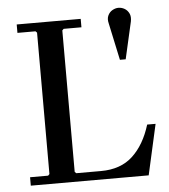

<svg xmlns="http://www.w3.org/2000/svg" viewBox="-51 -748 699 795"><g transform="rotate(-5 298.5 -351.0)"><path d="M547 -210H582L535 0H45V-35H120L126 -41V-629L120 -635H45V-670H311V-635H237L231 -629V-41L237 -35H340Q422 -35 472 -81.5Q522 -128 547 -210ZM470 -702Q484 -702 496 -695Q508 -688 514.5 -674.5Q521 -661 517 -641L482 -487H458L425 -641Q420 -660 426.5 -674Q433 -688 445.5 -695Q458 -702 470 -702Z"/></g></svg>

Font: Brygada 1918 Medium
Style: Regular
Weight: 500
Designer: Mateusz Machalski | Borys Kosmynka | Przemek Hoffer
Foundry: NIEPODLEGLA 2018
Version: Version 3.006